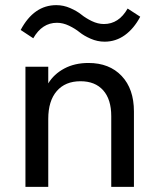

<svg xmlns="http://www.w3.org/2000/svg" viewBox="-20 -724 610 744"><path d="M167 0H78.6V-465.3H167V-400.9Q189 -437 229.2 -458.5Q269.5 -480 322.8 -480Q403.8 -480 451.4 -429.7Q499 -379.4 499 -292V0H411.1V-273.9Q411.1 -338.9 379.9 -374Q348.6 -409.2 292 -409.2Q232.9 -409.2 200 -371.1Q167 -333 167 -263.2ZM60.1 -607.9Q111.3 -704.1 198.2 -704.1Q226.1 -704.1 252.2 -692.6Q278.3 -681.2 295.2 -667.5Q312 -653.8 335.7 -642.3Q359.4 -630.9 382.8 -630.9Q440.4 -630.9 474.6 -690.9L523.4 -659.2Q499 -613.3 463.9 -587.9Q428.7 -562.5 385.3 -562.5Q357.4 -562.5 331.3 -574Q305.2 -585.4 288.3 -599.1Q271.5 -612.8 247.8 -624.3Q224.1 -635.7 200.7 -635.7Q143.1 -635.7 108.9 -575.7Z"/></svg>

Font: Spartan MB Med
Style: Regular
Weight: 500
Designer: Matt Bailey, Mirko Velimirovic
Foundry: Matt Bailey
Version: Version 1.005